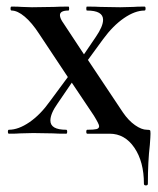

<svg xmlns="http://www.w3.org/2000/svg" viewBox="-20 -406 479 583"><path d="M437 0Q437 8 435 34Q429 84 429 152Q429 157 423 157Q417 157 417 152Q417 85 388 42.5Q359 0 313 0H245Q242 0 242 -6Q242 -12 245 -12Q265 -12 273 -14Q281 -16 281 -23Q281 -29 265 -55L198 -155L155 -92Q133 -61 133 -40Q133 -12 181 -12Q184 -12 184 -6Q184 0 181 0Q154 0 141 -1L81 -2L41 -1Q31 0 7 0Q4 0 4 -6Q4 -12 7 -12Q36 -12 69.5 -35Q103 -58 132 -99L186 -172L99 -303Q77 -337 55 -355.5Q33 -374 15 -374Q12 -374 12 -380Q12 -386 15 -386Q36 -386 46 -385L77 -384L144 -385Q160 -386 188 -386Q190 -386 190 -380Q190 -374 188 -374Q162 -374 162 -360Q162 -350 173 -335L235 -241L271 -294Q293 -326 293 -346Q293 -374 244 -374Q242 -374 242 -380Q242 -386 244 -386Q271 -386 285 -385L345 -384L385 -385Q395 -386 419 -386Q422 -386 422 -380Q422 -374 419 -374Q390 -374 356.5 -351Q323 -328 293 -287L247 -224L353 -65Q370 -40 390 -26Q410 -12 426 -12Q434 -12 435.5 -10.5Q437 -9 437 0Z"/></svg>

Font: Cormorant Garamond SemiBold
Style: Regular
Weight: 600
Designer: Christian Thalmann (Catharsis Fonts)
Version: Version 3.000